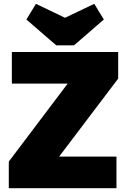

<svg xmlns="http://www.w3.org/2000/svg" viewBox="-20 -984 666 1004"><path d="M26 0V-139L334 -547H42V-712H598V-573L289 -165H589V0ZM473 -964 523 -882 367 -747H274L118 -882L168 -964L320 -891Z"/></svg>

Font: Outfit Black
Style: Regular
Weight: 900
Designer: Rodrigo Fuenzalida
Foundry: fragTYPE
Version: Version 1.100; ttfautohint (v1.8.4.7-5d5b)